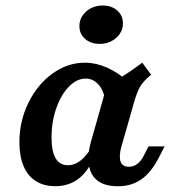

<svg xmlns="http://www.w3.org/2000/svg" viewBox="-20 -651 608 683"><path d="M49 -145.3Q49 -219.7 80.9 -284.9Q112.8 -350.2 166.4 -389.1Q220.1 -428 282 -428Q321.1 -428 360.1 -410.8Q399.2 -393.7 436.6 -360.2L353.9 -297.4Q348 -331.1 329.4 -351.3Q310.8 -371.5 284.9 -371.5Q252.9 -371.5 224.9 -342.5Q196.9 -313.6 180.1 -265.7Q163.3 -217.8 163.3 -162.6Q163.3 -112.9 177.8 -88.1Q192.2 -63.2 221.1 -63.2Q246.1 -63.2 268.2 -81.1Q290.4 -99.1 310.3 -134.8L322.6 -113.1Q300.9 -50.1 264.7 -19.4Q228.6 11.3 176.6 11.3Q135.8 11.3 107.3 -6.9Q78.7 -25 63.9 -60.1Q49 -95.2 49 -145.3ZM486.1 -428 517.5 -385.2Q490.9 -363.4 479.2 -344.1Q467.5 -324.7 455.8 -283.6L434.5 -208.2H321L360.8 -349.5Q393.9 -365.4 421.8 -383.1Q449.8 -400.8 486.1 -428ZM438.1 -57.8Q455.1 -57.8 468.3 -67.8Q481.6 -77.8 492 -98.3L508.3 -130.3H565.5L544.8 -90Q517.5 -37 482.3 -12.7Q447.2 11.6 399.8 11.6Q331.4 11.6 307.5 -30.6Q283.6 -72.8 303.4 -146.7L321 -208.2H434.5L411.8 -129.7Q402.5 -95.5 408.8 -76.6Q415.1 -57.8 438.1 -57.8ZM262.5 -558.2Q262.5 -588.8 286.6 -610.1Q310.8 -631.4 345.4 -631.4Q376.9 -631.4 397.1 -613.6Q417.3 -595.8 417.3 -568.1Q417.3 -537.5 393.2 -516.2Q369 -494.9 334.4 -494.9Q303 -494.9 282.7 -512.7Q262.5 -530.5 262.5 -558.2Z"/></svg>

Font: Playfair Micro SmCond SmLight
Style: Italic
Weight: 360
Width: 4
Italic angle: -15.6°
Designer: Claus Eggers Sørensen
Foundry: Claus Eggers Sørensen
Version: Version 2.203;Glyphs 3.3 (3326)